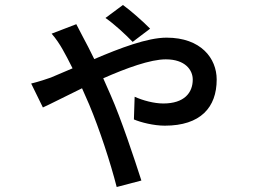

<svg xmlns="http://www.w3.org/2000/svg" viewBox="-20 -667 1040 770"><path d="M512 -499 582 -552C555 -580 500 -628 473 -647L403 -595C440 -569 482 -530 512 -499ZM105 -332 152 -236C183 -250 241 -280 309 -313L338 -247C379 -149 423 -15 448 83L547 57C519 -30 466 -190 424 -285L394 -353C487 -394 583 -429 645 -429C723 -429 753 -386 753 -348C753 -295 719 -252 635 -252C598 -252 553 -264 520 -279L517 -188C545 -176 597 -163 641 -163C784 -163 849 -236 849 -348C849 -433 786 -516 648 -516C571 -516 461 -474 358 -430C341 -465 325 -496 313 -518C306 -532 295 -553 286 -570L187 -532C204 -513 221 -487 231 -469C242 -450 256 -423 271 -393L184 -356C170 -351 138 -340 105 -332Z"/></svg>

Font: Noto Sans JP Medium
Style: Regular
Weight: 500
Designer: Ryoko NISHIZUKA 西塚涼子 (kana, bopomofo & ideographs); Paul D. Hunt (Latin, Greek & Cyrillic); Sandoll Communications 산돌커뮤니
Foundry: Adobe
Version: Version 2.004;hotconv 1.0.118;makeotfexe 2.5.65603